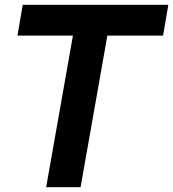

<svg xmlns="http://www.w3.org/2000/svg" viewBox="-20 -783 724 803"><path d="M317 0H173L285 -634H53L75 -763H684L662 -634H429Z"/></svg>

Font: Open Sauce Sans
Style: Bold Italic
Weight: 700
Italic angle: -10°
Designer: Alfredo Marco Pradil
Foundry: Creative Sauce Fz LLC
Version: Version 1.477